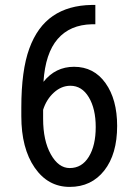

<svg xmlns="http://www.w3.org/2000/svg" viewBox="-20 -731 534 761"><path d="M357.9 -711.4V-634.8H343.8Q257.3 -632.8 208.5 -576.4Q159.7 -520 152.3 -406.7Q199.7 -466.3 273.4 -466.3Q352.1 -466.3 398.2 -401.6Q444.3 -336.9 444.3 -231.9Q444.3 -120.1 393.3 -55.2Q342.3 9.8 256.3 9.8Q169.9 9.8 117.2 -66.9Q64.5 -143.6 64.5 -270.5V-305.2Q64.5 -451.7 96.2 -538.6Q127.9 -625.5 189.7 -667.7Q251.5 -710 343.3 -711.4ZM258.8 -391.1Q223.6 -391.1 193.8 -364.3Q164.1 -337.4 150.9 -295.9V-260.3Q150.9 -173.8 181.4 -119.4Q211.9 -64.9 256.3 -64.9Q304.7 -64.9 332 -109.6Q359.4 -154.3 359.4 -227.5Q359.4 -299.8 332 -345.5Q304.7 -391.1 258.8 -391.1Z"/></svg>

Font: Roboto Condensed
Style: Regular
Weight: 400
Designer: Google
Version: Version 2.001047; 2015